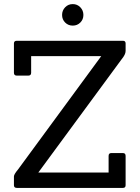

<svg xmlns="http://www.w3.org/2000/svg" viewBox="-20 -917 681 937"><path d="M580 0H62Q48 0 48 -13V-56Q48 -66 68 -90L474 -643H132V-562Q132 -548 118 -548H62Q48 -548 48 -562V-705Q48 -718 62 -718H580Q593 -718 593 -705V-668Q593 -651 573 -627L167 -75H510V-156Q510 -170 523 -170H580Q593 -170 593 -156V-13Q593 0 580 0ZM372 -881.5Q387 -866 387 -844Q387 -822 372 -807Q357 -792 335 -792Q313 -792 298 -807Q283 -822 283 -844Q283 -866 298 -881.5Q313 -897 335 -897Q357 -897 372 -881.5Z"/></svg>

Font: Sanchez
Style: Regular
Weight: 400
Designer: Daniel Hernández
Foundry: LatinoType
Version: Version 1.001